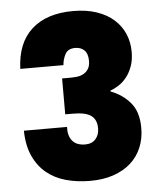

<svg xmlns="http://www.w3.org/2000/svg" viewBox="-53 -794 717 847"><g transform="rotate(-5 305.0 -370.5)"><path d="M48 -513Q52 -627 118 -687Q184 -747 302 -747Q361 -747 406.5 -731.5Q452 -716 482.5 -688.5Q513 -661 528.5 -624.5Q544 -588 544 -546Q544 -508 533.5 -480Q523 -452 507 -432.5Q491 -413 472 -401Q453 -389 436 -383V-379Q489 -359 523 -318.5Q557 -278 557 -207Q557 -160 540.5 -120.5Q524 -81 492.5 -53Q461 -25 416 -9.5Q371 6 313 6Q254 6 204.5 -8Q155 -22 119 -52Q83 -82 62 -128.5Q41 -175 40 -240H231Q229 -201 247.5 -178.5Q266 -156 305 -156Q334 -156 350.5 -174.5Q367 -193 367 -222Q367 -260 343 -278Q319 -296 263 -296H228V-455H262Q276 -455 292 -456.5Q308 -458 321.5 -465Q335 -472 344 -485.5Q353 -499 353 -522Q353 -554 337.5 -569Q322 -584 297 -584Q265 -584 253 -561.5Q241 -539 239 -513H48Z"/></g></svg>

Font: SVN-Poppins ExtraBold
Style: Regular
Weight: 800
Designer: Ninad Kale (Devanagari), Jonny Pinhorn (Latin)
Foundry: Indian Type Foundry
Version: Version 3.002 2017; ttfautohint (v1.8.3)